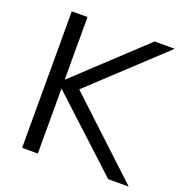

<svg xmlns="http://www.w3.org/2000/svg" viewBox="-128 -826 900 941"><g transform="rotate(20 322.0 -356.0)"><path d="M644 0H537L170 -339V0H88V-712H170V-385L520 -712H625L253 -365Z"/></g></svg>

Font: Muli
Style: Regular
Weight: 400
Designer: Vernon Adams
Foundry: Vernon Adams
Version: Version 2.000